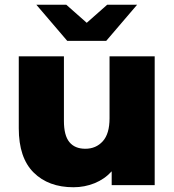

<svg xmlns="http://www.w3.org/2000/svg" viewBox="-20 -779 732 808"><path d="M631 -542V0H450V-58Q420 -25 378 -8Q336 9 289 9Q184 9 121.5 -53Q59 -115 59 -239V-542H249V-270Q249 -209 272 -181Q295 -153 339 -153Q384 -153 412.5 -184.5Q441 -216 441 -281V-542ZM557 -759 427 -607H263L133 -759H259L345 -683L431 -759Z"/></svg>

Font: Montserrat Alternates ExtraBold
Style: Regular
Weight: 800
Designer: Julieta Ulanovsky
Foundry: Julieta Ulanovsky
Version: Version 7.200